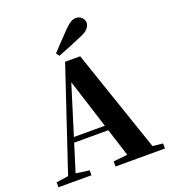

<svg xmlns="http://www.w3.org/2000/svg" viewBox="-173 -1119 1106 1245"><g transform="rotate(-20 380.5 -496.5)"><path d="M296 -821Q327 -853 357 -885.5Q387 -918 415 -946Q441 -972 459 -982.5Q477 -993 495 -993Q520 -993 535.5 -976.5Q551 -960 551 -940Q551 -925 538 -906Q525 -887 485 -870Q442 -851 399 -833.5Q356 -816 312 -799ZM14 0V-34L114 -49H133L242 -34V0ZM82 0 333 -750H437L693 0H520L314 -647H335L332 -633L135 0ZM194 -237 203 -272H527L536 -237ZM408 0V-35L544 -50H606L749 -35V0Z"/></g></svg>

Font: Noto Serif KR ExtraLight Black
Style: Regular
Weight: 900
Version: Version 2.003-H1;hotconv 1.1.1;makeotfexe 2.6.0